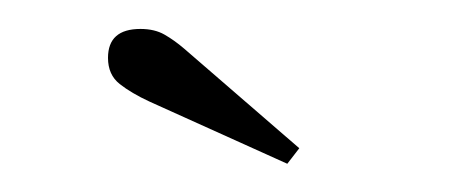

<svg xmlns="http://www.w3.org/2000/svg" viewBox="-20 -754 330 136"><path d="M183.5 -638 86 -682Q73 -688 64.8 -694.5Q56.5 -701 56.5 -713Q56.5 -733.5 79.5 -733.5Q89.5 -733.5 96.5 -729.5Q103.5 -725.5 110.5 -719.5L192 -649Z"/></svg>

Font: Imbue 50pt Light
Style: Regular
Weight: 300
Designer: Tyler Finck
Foundry: Etcetera Type Company
Version: Version 1.102; ttfautohint (v1.8.3)